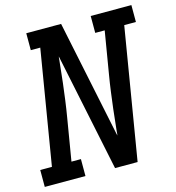

<svg xmlns="http://www.w3.org/2000/svg" viewBox="-118 -828 845 921"><g transform="rotate(-15 304.5 -367.5)"><path d="M-9 0V-84H49L143 -651H96V-735H269L391 -148Q392 -152 392.5 -156.5Q393 -161 393 -165L405 -276Q410 -317 415.5 -358.5Q421 -400 428 -441L463 -651H416V-735H618V-651H560L452 0H340L218 -587Q217 -583 216.5 -578.5Q216 -574 216 -570L204 -459Q199 -418 193.5 -376.5Q188 -335 181 -294L146 -84H193V0Z"/></g></svg>

Font: Iosevka Slab MdExObl
Style: Regular
Weight: 500
Width: 7
Italic angle: -9°
Monospace: yes
Designer: Belleve Invis
Foundry: Belleve Invis
Version: Version 11.1.1; ttfautohint (v1.8.3)